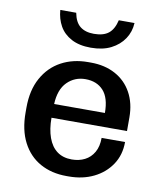

<svg xmlns="http://www.w3.org/2000/svg" viewBox="-83 -802 743 879"><g transform="rotate(10 288.0 -362.0)"><path d="M286 10Q216 10 163 -19.5Q110 -49 80.5 -106Q51 -163 51 -244V-267Q51 -348 82.5 -405Q114 -462 168.5 -491.5Q223 -521 293 -521H306Q371 -521 420 -494.5Q469 -468 496 -419Q523 -370 523 -304V-241H172Q172 -188 186 -149Q200 -110 227.5 -89.5Q255 -69 296 -69Q330 -69 356.5 -82.5Q383 -96 398.5 -123Q414 -150 414 -190H523Q523 -130 493 -85Q463 -40 412 -15Q361 10 296 10ZM173 -305H409Q409 -375 378.5 -408.5Q348 -442 295 -442Q245 -442 210.5 -407.5Q176 -373 173 -305ZM293 -588Q239 -588 202.5 -607.5Q166 -627 147.5 -660Q129 -693 126 -734H200Q208 -691 232 -672Q256 -653 296 -653Q340 -653 364 -672Q388 -691 398 -734H471Q469 -693 447 -660Q425 -627 386.5 -607.5Q348 -588 293 -588Z"/></g></svg>

Font: Chivo Medium Medium
Style: Regular
Weight: 500
Version: Version 2.002